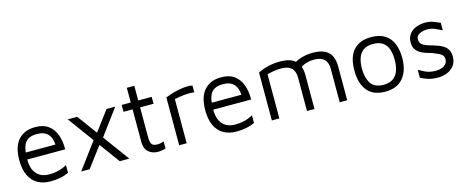

<svg xmlns="http://www.w3.org/2000/svg" viewBox="-37 -1202 4313 1779"><g transform="rotate(-15 2119.5 -312.5)"><path d="M286 15Q214 15 162.5 -14.5Q111 -44 83 -103Q55 -162 55 -250Q55 -379 113.5 -443.5Q172 -508 274 -508Q354 -508 402 -472Q450 -436 471.5 -375Q493 -314 492 -237H91L96 -303H445L417 -293Q414 -368 379 -405Q344 -442 274 -442Q224 -442 192 -424Q160 -406 144 -361.5Q128 -317 128 -237Q128 -146 170.5 -98.5Q213 -51 290 -51Q326 -51 357.5 -56.5Q389 -62 414.5 -72Q440 -82 461 -94V-20Q425 -3 381.5 6Q338 15 286 15Z M827 -218 663 0H582L784 -272ZM1044 0H952L587 -499H678ZM794 -279 959 -499H1042L834 -218Z M1316 8Q1263 8 1227 -24.5Q1191 -57 1191 -121V-433H1104V-499H1191V-640H1263V-499H1392V-433H1263V-144Q1263 -102 1276 -81Q1289 -60 1329 -60Q1347 -60 1364 -63.5Q1381 -67 1392 -72V-4Q1378 1 1356.5 4.5Q1335 8 1316 8Z M1522 0V-459Q1534 -464 1568.5 -476Q1603 -488 1651.5 -498Q1700 -508 1752 -508Q1760 -508 1768 -506Q1776 -504 1784 -502V-438Q1758 -441 1733.5 -441Q1709 -441 1686 -438.5Q1663 -436 1640 -432Q1617 -428 1594 -424V0Z M2070 15Q1998 15 1946.5 -14.5Q1895 -44 1867 -103Q1839 -162 1839 -250Q1839 -379 1897.5 -443.5Q1956 -508 2058 -508Q2138 -508 2186 -472Q2234 -436 2255.5 -375Q2277 -314 2276 -237H1875L1880 -303H2229L2201 -293Q2198 -368 2163 -405Q2128 -442 2058 -442Q2008 -442 1976 -424Q1944 -406 1928 -361.5Q1912 -317 1912 -237Q1912 -146 1954.5 -98.5Q1997 -51 2074 -51Q2110 -51 2141.5 -56.5Q2173 -62 2198.5 -72Q2224 -82 2245 -94V-20Q2209 -3 2165.5 6Q2122 15 2070 15Z M2820 -325V0H2748V-325Q2748 -343 2743.5 -363Q2739 -383 2726 -401.5Q2713 -420 2686 -431.5Q2659 -443 2614 -443Q2583 -443 2550 -438Q2517 -433 2483 -423V0H2411V-459Q2435 -471 2460.5 -480.5Q2486 -490 2512.5 -496Q2539 -502 2566.5 -505Q2594 -508 2622 -508Q2695 -508 2738 -486.5Q2781 -465 2800.5 -424Q2820 -383 2820 -325ZM2725 -439Q2757 -464 2791.5 -479Q2826 -494 2862.5 -501Q2899 -508 2936 -508Q3009 -508 3052 -486.5Q3095 -465 3114.5 -424Q3134 -383 3134 -325V0H3062V-325Q3062 -343 3057.5 -363Q3053 -383 3040 -401.5Q3027 -420 3000 -431.5Q2973 -443 2928 -443Q2897 -443 2864 -434Q2831 -425 2797 -403Z M3499 15Q3382 15 3325.5 -54.5Q3269 -124 3269 -248Q3269 -378 3328.5 -443Q3388 -508 3497 -508Q3578 -508 3629 -475.5Q3680 -443 3704 -384.5Q3728 -326 3728 -248Q3728 -125 3668.5 -55Q3609 15 3499 15ZM3498 -51Q3558 -51 3592.5 -77.5Q3627 -104 3641.5 -148.5Q3656 -193 3656 -248Q3656 -307 3641 -350.5Q3626 -394 3591 -418Q3556 -442 3498 -442Q3438 -442 3404 -416Q3370 -390 3355.5 -346Q3341 -302 3341 -248Q3341 -160 3376 -105.5Q3411 -51 3498 -51Z M4004 15Q3950 15 3913.5 4Q3877 -7 3838 -27V-103Q3869 -86 3893 -74Q3917 -62 3942 -56.5Q3967 -51 3999 -51Q4049 -51 4080.5 -73Q4112 -95 4112 -130Q4112 -158 4096.5 -173Q4081 -188 4057 -198Q4033 -208 4007 -219Q3978 -227 3948.5 -236.5Q3919 -246 3894.5 -261.5Q3870 -277 3855 -301.5Q3840 -326 3840 -365Q3840 -403 3855.5 -430Q3871 -457 3896 -474.5Q3921 -492 3952 -500Q3983 -508 4014 -508Q4059 -508 4091 -496Q4123 -484 4157 -469V-397Q4119 -416 4089 -429Q4059 -442 4018 -442Q3977 -442 3944.5 -425.5Q3912 -409 3912 -375Q3912 -347 3928.5 -330.5Q3945 -314 3972 -304Q3999 -294 4030 -286Q4055 -278 4082 -268.5Q4109 -259 4132 -243.5Q4155 -228 4169.5 -203Q4184 -178 4184 -139Q4184 -86 4157 -51.5Q4130 -17 4088.5 -1Q4047 15 4004 15Z"/></g></svg>

Font: Maven Pro VF Beta
Style: Regular
Weight: 400
Designer: Joe Prince
Foundry: Joe Prince
Version: Version 2.002